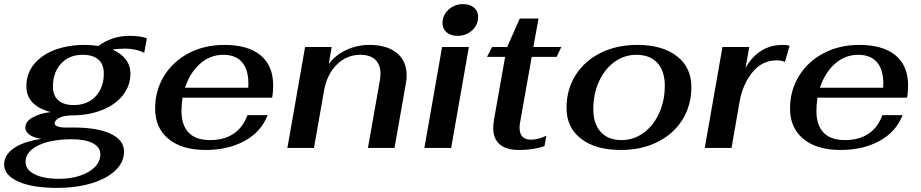

<svg xmlns="http://www.w3.org/2000/svg" viewBox="-37 -718 4470 932"><path d="M572 -482Q535 -482 509 -477Q551 -459 573.5 -429.5Q596 -400 596 -360Q596 -303 560.5 -257Q525 -211 461.5 -185Q398 -159 317 -158Q272 -158 250 -145.5Q228 -133 228 -119Q228 -110 242 -104.5Q256 -99 277 -99H320Q436 -99 500.5 -68.5Q565 -38 565 18Q565 69 523.5 109Q482 149 408 171.5Q334 194 239 194Q119 194 51 163Q-17 132 -17 81Q-17 34 30 1.5Q77 -31 164 -44Q124 -50 105 -65Q86 -80 86 -99Q86 -128 121.5 -148Q157 -168 209 -174Q91 -205 91 -299Q91 -362 129 -407.5Q167 -453 231 -476.5Q295 -500 373 -500Q406 -500 441 -495Q471 -518 509.5 -531Q548 -544 590 -544Q646 -544 676 -532L663 -461Q646 -471 621 -476.5Q596 -482 572 -482ZM467 -362Q467 -406 440.5 -429Q414 -452 364 -452Q299 -452 259.5 -409.5Q220 -367 220 -297Q220 -254 246 -231Q272 -208 321 -208Q387 -208 427 -250Q467 -292 467 -362ZM87 68Q87 106 131 128Q175 150 250 150Q307 150 352.5 134.5Q398 119 424 92Q450 65 450 31Q450 -4 413 -23Q376 -42 312 -42Q210 -42 148.5 -12Q87 18 87 68Z M844 -179Q844 -111 878.5 -74.5Q913 -38 983 -38Q1051 -38 1097 -69Q1143 -100 1164 -159H1262Q1231 -78 1150.5 -34Q1070 10 962 10Q846 10 781 -43.5Q716 -97 716 -191Q716 -279 759.5 -349.5Q803 -420 879.5 -460Q956 -500 1052 -500Q1167 -500 1228 -449.5Q1289 -399 1289 -303Q1289 -270 1284 -244H849Q844 -209 844 -179ZM861 -292H1168Q1173 -370 1142 -411Q1111 -452 1047 -452Q983 -452 934 -408.5Q885 -365 861 -292Z M1444 -490H1573L1559 -407Q1590 -450 1643 -475Q1696 -500 1756 -500Q1841 -500 1889 -461Q1937 -422 1937 -352Q1937 -331 1933 -312L1878 0H1749L1806 -322Q1810 -348 1810 -359Q1810 -404 1785 -428Q1760 -452 1712 -452Q1646 -452 1598 -404.5Q1550 -357 1536 -278L1487 0H1358Z M2111 -606Q2111 -644 2140 -671Q2169 -698 2211 -698Q2244 -698 2264 -681Q2284 -664 2284 -636Q2284 -598 2255 -571Q2226 -544 2184 -544Q2151 -544 2131 -561Q2111 -578 2111 -606ZM2109 -490H2239L2153 0H2023Z M2357 -98Q2357 -109 2361 -137L2415 -442H2327L2352 -490H2425L2486 -628H2577L2552 -490H2688L2665 -442H2544L2488 -126Q2485 -111 2485 -99Q2485 -40 2540 -40Q2575 -40 2615 -59L2606 -9Q2555 10 2481 10Q2420 10 2388.5 -17.5Q2357 -45 2357 -98Z M2713 -194Q2713 -283 2756.5 -352.5Q2800 -422 2878 -461Q2956 -500 3057 -500Q3178 -500 3248.5 -445.5Q3319 -391 3319 -296Q3319 -207 3276 -137.5Q3233 -68 3155 -29Q3077 10 2977 10Q2854 10 2783.5 -44.5Q2713 -99 2713 -194ZM3190 -302Q3190 -373 3154 -412.5Q3118 -452 3052 -452Q2994 -452 2946 -417.5Q2898 -383 2870.5 -322.5Q2843 -262 2843 -188Q2843 -117 2879 -77.5Q2915 -38 2980 -38Q3039 -38 3087 -73Q3135 -108 3162.5 -168.5Q3190 -229 3190 -302Z M3470 -490H3600L3582 -388Q3611 -441 3656.5 -470.5Q3702 -500 3763 -500Q3782 -500 3796 -496L3773 -417Q3758 -425 3733 -425Q3661 -425 3614 -365.5Q3567 -306 3553 -224L3514 0H3384Z M3926 -179Q3926 -111 3960.5 -74.5Q3995 -38 4065 -38Q4133 -38 4179 -69Q4225 -100 4246 -159H4344Q4313 -78 4232.5 -34Q4152 10 4044 10Q3928 10 3863 -43.5Q3798 -97 3798 -191Q3798 -279 3841.5 -349.5Q3885 -420 3961.5 -460Q4038 -500 4134 -500Q4249 -500 4310 -449.5Q4371 -399 4371 -303Q4371 -270 4366 -244H3931Q3926 -209 3926 -179ZM3943 -292H4250Q4255 -370 4224 -411Q4193 -452 4129 -452Q4065 -452 4016 -408.5Q3967 -365 3943 -292Z"/></svg>

Font: Fahkwang SemiBold
Style: Italic
Weight: 600
Italic angle: -10°
Version: Version 1.000; ttfautohint (v1.6)